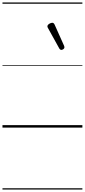

<svg xmlns="http://www.w3.org/2000/svg" viewBox="-20 -1030 685 1550"><path d="M475 -627Q471 -627 467 -629.5Q463 -632 459 -638L366 -806Q364 -810 363 -813.5Q362 -817 363 -820Q364 -827 371 -833Q378 -839 386.5 -842.5Q395 -846 403 -846Q414 -846 421 -831L498 -659Q499 -655 499.5 -652Q500 -649 500 -646Q499 -638 490.5 -632.5Q482 -627 475 -627ZM0 490H645V500H0ZM0 -20H645V0H0ZM0 -505H645V-500H0ZM0 -1010H645V-1000H0Z"/></svg>

Font: Playwrite TZ Guides
Style: Regular
Weight: 400
Designer: Veronika Burian, José Scaglione
Foundry: TypeTogether
Version: Version 1.003